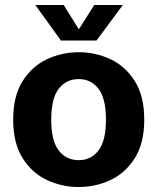

<svg xmlns="http://www.w3.org/2000/svg" viewBox="-20 -741 632 772"><path d="M297 11Q229 11 169 -17Q109 -45 71 -105Q33 -165 33 -260Q33 -355 71 -415Q109 -475 169 -503Q229 -531 297 -531Q364 -531 424 -503Q484 -475 522 -415Q560 -355 560 -260Q560 -165 522 -105Q484 -45 424 -17Q364 11 297 11ZM297 -97Q346 -97 376 -136Q406 -175 406 -260Q406 -345 376 -384Q346 -423 297 -423Q246 -423 216 -384Q186 -345 186 -260Q186 -175 216 -136Q246 -97 297 -97ZM225 -578 122 -721H236L297 -623L359 -721H474L368 -578Z"/></svg>

Font: Murecho SemiBold
Style: Regular
Weight: 600
Designer: Neil Summerour
Foundry: Positype
Version: Version 1.010; ttfautohint (v1.8.3)